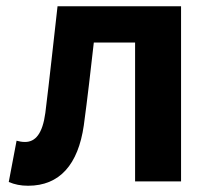

<svg xmlns="http://www.w3.org/2000/svg" viewBox="-20 -580 678 614"><path d="M70 14C171 14 230 -54 248 -179C260 -267 270 -356 280 -444H412V0H559V-560H164C151 -446 139 -332 125 -219C116 -152 93 -126 60 -126C49 -126 41 -128 33 -130L8 2C27 10 46 14 70 14Z"/></svg>

Font: Noto Sans JP
Style: Bold
Weight: 700
Designer: Ryoko NISHIZUKA  (kana, bopomofo & ideographs); Paul D. Hunt (Latin, Greek & Cyrillic); Sandoll Communications , Soo-you
Foundry: Adobe
Version: Version 2.002;hotconv 1.0.116;makeotfexe 2.5.65601